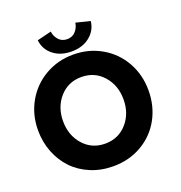

<svg xmlns="http://www.w3.org/2000/svg" viewBox="-149 -967 1040 1106"><g transform="rotate(-20 371.0 -414.0)"><path d="M521.5 -819Q515.5 -763.5 471.2 -727.5Q427 -691.5 359 -691.5Q291.5 -691.5 247.2 -726.8Q203 -762 196.5 -819L284 -840.5Q287 -812.5 306.5 -789.8Q326 -767 359 -767Q392 -767 411.5 -789.8Q431 -812.5 434.5 -840.5ZM20.5 -330.5Q20.5 -425.5 64.8 -503.8Q109 -582 186.8 -627Q264.5 -672 359 -672Q454.5 -672 532.2 -627Q610 -582 653.8 -503.8Q697.5 -425.5 697.5 -330.5Q697.5 -234.5 654.8 -156.5Q612 -78.5 534.2 -33.2Q456.5 12 359 12Q284.5 12 221 -14.5Q157.5 -41 113.8 -86.8Q70 -132.5 45.2 -195.5Q20.5 -258.5 20.5 -330.5ZM359 -126.5Q440.5 -126.5 492.5 -185.2Q544.5 -244 544.5 -330.5Q544.5 -417 492.5 -475.8Q440.5 -534.5 359 -534.5Q278 -534.5 226 -475.8Q174 -417 174 -330.5Q174 -244 226 -185.2Q278 -126.5 359 -126.5Z"/></g></svg>

Font: League Spartan
Style: Bold
Weight: 700
Foundry: The League of Moveable Type
Version: Version 2.002